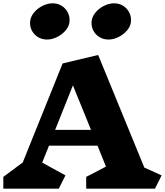

<svg xmlns="http://www.w3.org/2000/svg" viewBox="-20 -1136 993 1156"><path d="M161 -999Q161 -1030 182 -1057Q203 -1084 234.5 -1100Q266 -1116 296 -1116Q341 -1116 370 -1086Q399 -1056 399 -1013Q399 -983 378 -956.5Q357 -930 325.5 -914Q294 -898 264 -898Q220 -898 190.5 -927Q161 -956 161 -999ZM531 -999Q531 -1030 552 -1057Q573 -1084 604.5 -1100Q636 -1116 666 -1116Q711 -1116 740 -1086Q769 -1056 769 -1013Q769 -983 748 -956.5Q727 -930 695.5 -914Q664 -898 634 -898Q590 -898 560.5 -927Q531 -956 531 -999ZM913 0H499V-71L618 -133L567 -259H275L234 -157L374 -80L334 0H0V-71L117 -158L357 -754L571 -805L849 -127L953 -80ZM419 -622 312 -354H528Z"/></svg>

Font: Inknut Antiqua Black
Style: Regular
Weight: 900
Designer: Claus Eggers Sørensen
Foundry: Claus Eggers Sørensen
Version: Version 1.003; ttfautohint (v1.8.2) -l 8 -r 50 -G 200 -x 14 